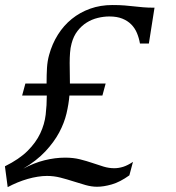

<svg xmlns="http://www.w3.org/2000/svg" viewBox="-83 -747 715 779"><path d="M345.7 -408.2 332.5 -359.4H198.7Q195.8 -324.7 186.8 -286.4Q177.7 -248 157 -209.2Q136.2 -170.4 101.1 -132.8Q65.9 -95.2 11.2 -62.5Q54.2 -85.9 97.4 -96.7Q140.6 -107.4 181.2 -107.4Q214.4 -107.4 241.5 -100.6Q268.6 -93.8 292.2 -85.7Q315.9 -77.6 337.4 -71Q358.9 -64.5 380.9 -64.5Q398.4 -64.5 417 -70.3Q435.5 -76.2 456.5 -90.3L441.9 -35.6Q403.8 -8.3 370.6 1.2Q337.4 10.7 311 10.7Q288.6 10.7 264.4 3.9Q240.2 -2.9 214.6 -11.2Q189 -19.5 162.1 -26.4Q135.3 -33.2 107.4 -33.2Q89.8 -33.2 69.8 -30Q49.8 -26.9 29.3 -21Q8.8 -15.1 -12 -6.6Q-32.7 2 -51.8 12.2L-63 -72.3Q-4.9 -101.1 29.1 -135Q63 -168.9 80.3 -205.8Q97.7 -242.7 102.3 -281.5Q106.9 -320.3 106.9 -359.4H6.8L20 -408.2H106Q106 -444.8 107.7 -472.2Q109.4 -499.5 116.2 -523.9Q128.4 -568.8 151.9 -606.2Q175.3 -643.6 208.3 -670.2Q241.2 -696.8 282.7 -711.7Q324.2 -726.6 373 -726.6Q402.3 -726.6 422.4 -724.9Q442.4 -723.1 460.4 -721.2Q478.5 -719.2 497.6 -717.5Q516.6 -715.8 543.9 -715.8L521 -570.3H484.9Q481 -592.8 472.7 -612.8Q464.4 -632.8 449.7 -647.7Q435.1 -662.6 413.3 -671.4Q391.6 -680.2 360.8 -680.2Q337.4 -680.2 313.5 -674.3Q289.6 -668.5 268.8 -655.5Q248 -642.6 231.7 -621.6Q215.3 -600.6 207.5 -570.8Q202.6 -553.2 201.2 -533.2Q199.7 -513.2 199.7 -490.7Q199.7 -471.2 200.2 -450.7Q200.7 -430.2 200.7 -408.2Z"/></svg>

Font: Arian AMU Serif
Style: Italic
Weight: 400
Italic angle: -15°
Designer: Ruben Hakobyan (Tarumian)
Foundry: Ruben Hakobyan (Tarumian)
Version: Version 1.002